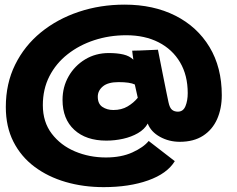

<svg xmlns="http://www.w3.org/2000/svg" viewBox="-20 -768 1000 809"><path d="M417 20.5Q331.5 20.5 256.8 -1.2Q182 -23 125.2 -65.5Q68.5 -108 36.5 -171Q4.5 -234 4.5 -317Q4.5 -416 43.8 -495.5Q83 -575 152.2 -631.5Q221.5 -688 312 -718.2Q402.5 -748.5 505 -748.5Q626.5 -748.5 718.8 -702Q811 -655.5 862.8 -569.8Q914.5 -484 914.5 -367Q914.5 -310.5 894.8 -266Q875 -221.5 835.5 -196Q796 -170.5 737.5 -170.5Q692 -170.5 654 -191.5Q616 -212.5 602.5 -247.5Q589 -223 561.2 -207Q533.5 -191 498.5 -183.2Q463.5 -175.5 428 -175.5Q342.5 -175.5 293 -221Q243.5 -266.5 243.5 -347Q243.5 -401.5 269 -446.2Q294.5 -491 338.8 -517.8Q383 -544.5 438.5 -544.5Q473.5 -544.5 499.5 -538.5Q525.5 -532.5 542 -516.5Q540.5 -525 539 -537Q537.5 -549 537 -554.5Q548 -554.5 568.5 -555.2Q589 -556 610.5 -557Q632 -558 645.5 -558.5Q656 -505.5 665.5 -457.2Q675 -409 681.8 -376.2Q688.5 -343.5 690 -337Q695 -313.5 704.8 -305.5Q714.5 -297.5 729.5 -297.5Q752 -297.5 761.5 -320.8Q771 -344 771 -375.5Q771 -450.5 738.8 -505.2Q706.5 -560 648.2 -589.8Q590 -619.5 512 -619.5Q441 -619.5 377.5 -598.8Q314 -578 265 -539.5Q216 -501 188.2 -446.8Q160.5 -392.5 160.5 -325Q160.5 -254 198 -204.8Q235.5 -155.5 296 -130Q356.5 -104.5 426 -104.5Q491 -104.5 537.8 -125.8Q584.5 -147 606.5 -174L716.5 -89Q684.5 -36.5 604.5 -8Q524.5 20.5 417 20.5ZM457.5 -304.5Q492 -304.5 517.5 -319.5Q543 -334.5 560.5 -356L548 -412Q527.5 -422 479.5 -422Q435 -422 413.5 -404Q392 -386 392 -360.5Q392 -330.5 411.5 -317.5Q431 -304.5 457.5 -304.5Z"/></svg>

Font: Grandstander ExtraBold
Style: Regular
Weight: 800
Designer: Tyler Finck
Foundry: Etcetera Type Co
Version: Version 1.200; ttfautohint (v1.8.3)